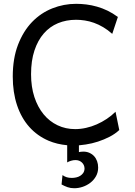

<svg xmlns="http://www.w3.org/2000/svg" viewBox="-20 -745 702 999"><path d="M600.6 -68.4Q579.1 -48.3 550.3 -33.4Q521.5 -18.6 490 -8.3Q458.5 2 426.3 6.8Q407.7 9.8 390.6 11.2V46.4Q395.5 45.4 400.6 44.7Q405.8 43.9 414.1 43.9Q430.7 43.9 444.8 50Q459 56.2 469.2 67.1Q479.5 78.1 485.1 93.5Q490.7 108.9 490.7 127Q490.7 151.9 479.5 171.9Q468.3 191.9 450.2 205.8Q432.1 219.7 410.2 227.1Q388.2 234.4 366.2 234.4Q347.2 234.4 331.3 228.8Q315.4 223.1 300.3 214.8L305.2 166Q315.9 173.8 327.1 177.2Q338.4 180.7 354 180.7Q364.7 180.7 376.2 178.2Q387.7 175.8 397.2 169.9Q406.7 164.1 413.1 154.8Q419.4 145.5 419.9 131.8Q419.4 112.8 406 100.3Q392.6 87.9 372.6 87.9Q360.8 87.9 349.1 91.6Q337.4 95.2 329.6 100.1V10.7Q276.9 5.9 232.9 -12.7Q173.8 -38.1 132.3 -84.7Q90.8 -131.3 68.6 -197.8Q46.4 -264.2 46.4 -346.7Q46.4 -440.9 73.7 -512Q101.1 -583 146.7 -630.4Q192.4 -677.7 252 -701.4Q311.5 -725.1 376 -725.1Q402.3 -725.1 429.7 -721.7Q457 -718.3 484.6 -710.4Q512.2 -702.6 539.6 -689.5Q566.9 -676.3 593.3 -656.7L564 -568.8Q541 -589.4 517.1 -603.5Q493.2 -617.7 469.2 -626.2Q445.3 -634.8 421.6 -638.4Q397.9 -642.1 376 -642.1Q324.7 -642.1 281.7 -624.3Q238.8 -606.4 207.8 -570.8Q176.8 -535.2 159.2 -482.2Q141.6 -429.2 141.6 -358.9Q141.6 -293 158.9 -240.2Q176.3 -187.5 206.8 -150.4Q237.3 -113.3 279.3 -93.3Q321.3 -73.2 371.1 -73.2Q398.9 -73.2 427.5 -79.6Q456.1 -85.9 483.4 -97.9Q510.7 -109.9 535.6 -126.5Q560.5 -143.1 581.1 -163.6Z"/></svg>

Font: Andika Eur
Style: Regular
Weight: 400
Designer: Victor Gaultney, Annie Olsen, Julie Remington, Don Collingsworth, Eric Hays, Becca Hirsbrunner
Foundry: SIL International
Version: Version 5.000